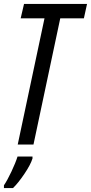

<svg xmlns="http://www.w3.org/2000/svg" viewBox="-25 -734 462 975"><path d="M145 0 281 -641H401L417 -714H97L80 -641H201L65 0ZM41 221Q67 196 98.5 149.5Q130 103 140 71V61H64Q54 93 33 137.5Q12 182 -5 207V221Z"/></svg>

Font: Noto Sans Display Condensed
Style: Italic
Weight: 400
Width: 3
Designer: Monotype Design team
Foundry: Monotype Imaging Inc.
Version: 1.000